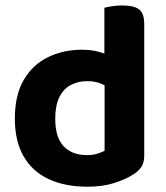

<svg xmlns="http://www.w3.org/2000/svg" viewBox="-20 -680 617 715"><path d="M369.5 -118.5V-419.6L517.1 -419.8V-99.6Q517.1 -76 507.1 -59.6Q497.1 -43.1 475.3 -29.8Q448.4 -12.3 405.3 1.5Q362.2 15.3 305.8 15.3Q222.4 15.3 161.8 -12.8Q101.1 -40.8 68.2 -97.3Q35.3 -153.9 35.3 -238.1Q35.3 -325.9 68.5 -382.5Q101.6 -439.2 158.6 -467Q215.5 -494.8 285.1 -494.8Q321.1 -494.8 349.2 -486.8Q377.4 -478.8 395.1 -468.2V-345.5Q380.7 -357.7 357.8 -367.8Q334.9 -377.8 305.3 -377.8Q269.6 -377.8 242.6 -363Q215.6 -348.2 200.6 -317.3Q185.7 -286.4 185.7 -237.6Q185.7 -167.9 217.2 -135.2Q248.6 -102.4 303.4 -102.4Q325.5 -102.4 342.3 -107.6Q359.1 -112.8 369.5 -118.5ZM517.1 -390.7 368.7 -390.4V-651Q378.3 -653.8 396.4 -656.7Q414.5 -659.6 435.4 -659.6Q478.6 -659.6 497.9 -645Q517.1 -630.4 517.1 -590.1Z"/></svg>

Font: Baloo Bhaijaan 2
Style: Regular
Weight: 400
Designer: Sanskriti Dholi, Noopur Datye and Ek Type
Foundry: Ek Type
Version: Version 1.701